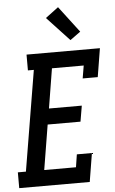

<svg xmlns="http://www.w3.org/2000/svg" viewBox="-77 -1024 641 1066"><g transform="rotate(-5 243.0 -491.0)"><path d="M-14 0V-88H31L124 -647H91V-735H500L474 -576H390L402 -647H225L189 -426H372L357 -338H174L133 -88H310L321 -159H405L379 0ZM341 -794 216 -928 288 -982 399 -836Z"/></g></svg>

Font: Iosevka Slab Semibold Oblique
Style: Regular
Weight: 600
Italic angle: -9°
Monospace: yes
Designer: Belleve Invis
Foundry: Belleve Invis
Version: Version 11.1.1; ttfautohint (v1.8.3)